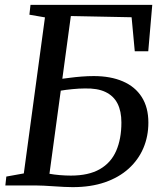

<svg xmlns="http://www.w3.org/2000/svg" viewBox="-20 -763 670 790"><path d="M278.5 7Q263.5 7 243.2 6Q223 5 201.5 3.5Q180 2 160 1Q140 0 124.5 0H2L6 -36.5L78 -49.5L165 -691.5L101 -702.5L105.5 -743H606.5L590 -552H534.5L521.5 -692L271.5 -697L236.5 -439Q248.5 -440.5 269.5 -443.2Q290.5 -446 315.8 -448Q341 -450 366 -450Q435 -450 485.5 -428.2Q536 -406.5 563.2 -363.8Q590.5 -321 590.5 -258.5Q590.5 -202 570 -153.8Q549.5 -105.5 509.5 -69.2Q469.5 -33 411.8 -13Q354 7 278.5 7ZM271.5 -40.5Q344.5 -40.5 390.5 -66.8Q436.5 -93 458 -142.2Q479.5 -191.5 479.5 -259Q479.5 -305.5 463.5 -337Q447.5 -368.5 414 -384.5Q380.5 -400.5 328 -399Q306 -399 277.8 -396.2Q249.5 -393.5 230 -390L183.5 -48Q202.5 -44.5 226 -42.5Q249.5 -40.5 271.5 -40.5Z"/></svg>

Font: Merriweather 36pt
Style: Italic
Weight: 400
Italic angle: -7.8°
Version: Version 2.101